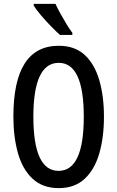

<svg xmlns="http://www.w3.org/2000/svg" viewBox="-20 -960 604 990"><path d="M516 -358Q516 -252 492 -169Q468 -86 416.5 -38Q365 10 283 10Q200 10 148 -38.5Q96 -87 72.5 -170.5Q49 -254 49 -359Q49 -724 283 -724Q366 -724 417 -676.5Q468 -629 492 -546.5Q516 -464 516 -358ZM152 -358Q152 -79 282 -79Q412 -79 412 -358Q412 -636 283 -636Q152 -636 152 -358ZM266 -940Q276 -918 291.5 -890Q307 -862 323 -835.5Q339 -809 353 -791V-780H289Q270 -797 243 -824.5Q216 -852 191.5 -881Q167 -910 154 -931V-940Z"/></svg>

Font: Noto Sans Telugu ExtraCondensed Medium
Style: Regular
Weight: 500
Width: 2
Designer: Jelle Bosma - Monotype Design Team
Foundry: Monotype Imaging Inc.
Version: Version 2.005; ttfautohint (v1.8.4.7-5d5b)